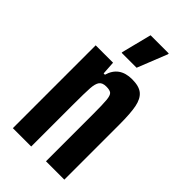

<svg xmlns="http://www.w3.org/2000/svg" viewBox="-222 -773 836 836"><g transform="rotate(45 196.0 -355.0)"><path d="M146 -510 150 -448H158Q178 -518 256 -518Q299 -518 320 -500.5Q341 -483 348.5 -445.5Q356 -408 356 -339V0H243V-286Q243 -351 240.5 -376Q238 -401 229.5 -408.5Q221 -416 199 -416Q175 -416 165.5 -403Q156 -390 154 -360.5Q152 -331 152 -256V0H39V-510ZM142 -572 177 -710H289V-705L234 -567H142Z"/></g></svg>

Font: Saira ExtraCondensed
Style: Bold
Weight: 700
Width: 2
Designer: Hector Gatti with collaboration of the Omnibus-Type team
Foundry: Omnibus-Type
Version: Version 0.072; ttfautohint (v1.8)